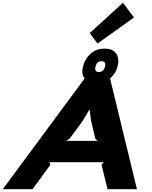

<svg xmlns="http://www.w3.org/2000/svg" viewBox="-74 -1351 1083 1371"><path d="M399.9 -345.2H621.1L606 -362.8L576.2 -488.8L565.9 -570.8L517.1 -488.8L424.8 -362.8ZM675.8 -875Q685.1 -914.1 650.9 -914.1Q617.2 -914.1 607.9 -875Q598.6 -836.9 631.8 -836.9Q666.5 -836.9 675.8 -875ZM711.9 -791 903.8 0H693.8L650.9 -174.8L667 -192.9H277.8L286.1 -174.8L158.2 0H-54.2L529.8 -790Q517.6 -808.6 514.6 -827.6Q511.7 -846.7 518.1 -875Q532.2 -931.6 573 -967.8Q613.8 -1003.9 672.9 -1003.9Q732.9 -1003.9 756.1 -968Q779.3 -932.1 765.1 -875Q753.4 -826.2 711.9 -791ZM804.2 -1331.1 882.8 -1226.1 622.1 -1040 566.9 -1115.2Z"/></svg>

Font: Sinkin Sans 800 Black Italic
Style: Regular
Weight: 900
Italic angle: -112°
Designer: Keith Bates
Foundry: K-Type
Version: Sinkin Sans (version 1.0)  by Keith Bates   •   © 2014   www